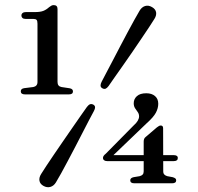

<svg xmlns="http://www.w3.org/2000/svg" viewBox="-20 -736 794 771"><path d="M83 -660H114Q123 -660 126.8 -656.2Q130.5 -652.5 130.5 -641V-407Q130.5 -398 126 -393Q121.5 -388 113.5 -386.5L77.5 -382Q63.5 -380 63.5 -369.5Q63.5 -357 80 -357H257Q273 -357 273 -369Q273 -379 260 -381.5L227 -386.5Q219 -388 215 -393Q211 -398 211 -407V-700Q211 -715.5 195.5 -715.5Q190.5 -715.5 186.2 -713.2Q182 -711 177 -707Q166 -697 153.8 -692.2Q141.5 -687.5 120 -687.5H84Q75.5 -687.5 70.8 -683.8Q66 -680 66 -673.5Q66 -667.5 70.2 -663.8Q74.5 -660 83 -660ZM557 -167.5Q557 -174 559 -178.5Q561 -183 565 -186L610 -224.5Q615 -228.5 618.5 -230.2Q622 -232 625.5 -232Q635 -232 635 -221L635.5 -48Q635.5 -39.5 640 -35Q644.5 -30.5 652 -28.5L673.5 -24.5Q680 -22.5 683.8 -19.8Q687.5 -17 687.5 -12Q687.5 0 671 0H519.5Q503 0 503 -12Q503 -21.5 516.5 -24.5L540.5 -28.5Q548.5 -30.5 552.8 -35Q557 -39.5 557 -48ZM515.5 -231Q528 -242 533.2 -251.2Q538.5 -260.5 538.5 -268.5Q538.5 -278.5 533.2 -285.8Q528 -293 522.5 -301.2Q517 -309.5 517 -321.5Q517 -338.5 529.8 -350Q542.5 -361.5 567.5 -361.5Q589.5 -361.5 602.5 -350.2Q615.5 -339 615.5 -319.5Q615.5 -301.5 606 -283.5Q596.5 -265.5 569 -241L422.5 -100.5L416.5 -113H678Q685.5 -113 689.8 -110.2Q694 -107.5 694 -101.5Q694 -89 677.5 -89H410.5Q402.5 -89 398 -92.5Q393.5 -96 393.5 -102Q393.5 -105.5 395.8 -109.5Q398 -113.5 405 -119ZM416 -390.5Q409.5 -382 404 -379.8Q398.5 -377.5 391 -381.5Q384 -385.5 383.8 -392Q383.5 -398.5 388 -407.5Q395.5 -422 407.5 -444.8Q419.5 -467.5 433.8 -494.8Q448 -522 463 -550.8Q478 -579.5 492.5 -606.5Q507 -633.5 519.5 -656.2Q532 -679 540.5 -693Q549 -707.5 562.5 -711.8Q576 -716 590.5 -707.5Q604.5 -699.5 606.8 -686.8Q609 -674 600 -660Q592.5 -647.5 578.8 -627Q565 -606.5 547.8 -580.8Q530.5 -555 511.8 -527.8Q493 -500.5 474.8 -474.5Q456.5 -448.5 441.2 -426.8Q426 -405 416 -390.5ZM329 -306.5Q335.5 -315 341.2 -317.2Q347 -319.5 354.5 -316Q361.5 -312 361.8 -305.5Q362 -299 357 -290Q349 -275.5 337.2 -252.8Q325.5 -230 311.2 -202.5Q297 -175 282 -146Q267 -117 252.5 -90Q238 -63 225.8 -40.5Q213.5 -18 204.5 -3.5Q196 10.5 182.5 14.5Q169 18.5 154.5 10.5Q141 3 138.5 -9.8Q136 -22.5 145 -37Q152.5 -49.5 166.2 -70Q180 -90.5 197.2 -116.2Q214.5 -142 233.5 -169.2Q252.5 -196.5 270.5 -222.8Q288.5 -249 303.8 -270.8Q319 -292.5 329 -306.5Z"/></svg>

Font: Fraunces 24pt
Style: Regular
Weight: 400
Version: Version 1.000;[b76b70a41]